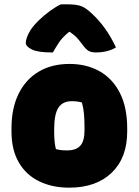

<svg xmlns="http://www.w3.org/2000/svg" viewBox="-20 -854 640 886"><path d="M301 -559Q378 -559 438 -526Q498 -493 532.5 -426.5Q567 -360 567 -261V-247Q567 -126 495.5 -57Q424 12 299 12Q222 12 161.5 -17Q101 -46 67 -104Q33 -162 33 -248V-262Q33 -354 65.5 -420.5Q98 -487 158 -523Q218 -559 301 -559ZM311 -387Q269 -387 249.5 -357Q230 -327 230 -257V-246Q230 -221 232 -201Q234 -181 238 -166Q249 -163 260.5 -161.5Q272 -160 290 -160Q331 -160 350.5 -181.5Q370 -203 370 -252V-263Q370 -301 367.5 -328.5Q365 -356 358 -381Q339 -387 311 -387ZM261 -834H292Q327 -834 349.5 -827.5Q372 -821 400 -795Q471 -731 515 -635Q495 -623 471.5 -617.5Q448 -612 422 -612Q400 -612 387.5 -620Q375 -628 359 -650Q349 -664 336.5 -678Q324 -692 302 -707H299Q267 -681 251.5 -657Q236 -633 224 -612H218Q154 -612 126.5 -626Q99 -640 99 -656Q99 -667 104.5 -682.5Q110 -698 122 -717Q137 -739 161 -762Q185 -785 212 -804.5Q239 -824 261 -834Z"/></svg>

Font: Recursive Mn Csl St Blk
Style: Regular
Weight: 900
Monospace: yes
Version: Version 1.079;hotconv 1.0.112;makeotfexe 2.5.65598; ttfautoh